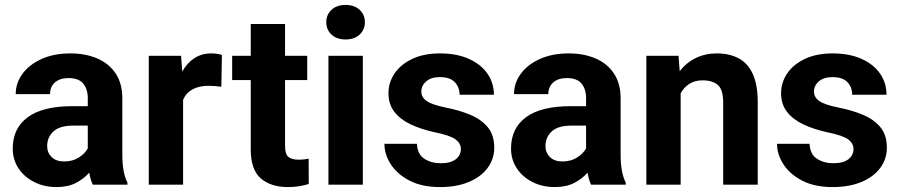

<svg xmlns="http://www.w3.org/2000/svg" viewBox="-20 -757 3692 787"><path d="M360.4 0Q351.1 -19 345.7 -49.3Q324.7 -24.9 292 -7.6Q259.3 9.8 211.4 9.8Q161.1 9.8 120.4 -10.7Q79.6 -31.2 55.9 -66.9Q32.2 -102.5 32.2 -148.4Q32.2 -231.4 93.8 -276.6Q155.3 -321.8 276.9 -321.8H339.8V-354.5Q339.8 -392.1 321 -414.6Q302.2 -437 261.2 -437Q225.6 -437 205.3 -419.2Q185.1 -401.4 185.1 -371.1H44.4Q44.4 -416.5 72 -454.3Q99.6 -492.2 150.1 -515.1Q200.7 -538.1 269 -538.1Q330.1 -538.1 378.2 -517.6Q426.3 -497.1 453.9 -456.1Q481.4 -415 481.4 -353.5V-127.4Q481.4 -84 486.8 -56.2Q492.2 -28.3 502.4 -8.3V0ZM242.2 -95.2Q278.3 -95.2 303.7 -111.8Q329.1 -128.4 339.8 -148.9V-242.2H280.8Q224.6 -242.2 199 -218.3Q173.3 -194.3 173.3 -158.2Q173.3 -130.9 191.9 -113Q210.4 -95.2 242.2 -95.2Z M889.6 -531.7 887.2 -401.4Q877 -402.8 862.5 -404.1Q848.1 -405.3 836.4 -405.3Q755.9 -405.3 730.5 -348.1V0H589.8V-528.3H722.2L727.1 -463.9Q746.6 -498.5 776.4 -518.3Q806.2 -538.1 845.7 -538.1Q856.9 -538.1 869.4 -536.4Q881.8 -534.7 889.6 -531.7Z M1239.3 -528.3V-428.7H1148.4V-159.2Q1148.4 -125 1162.1 -113.8Q1175.8 -102.5 1203.6 -102.5Q1216.8 -102.5 1227.1 -103.8Q1237.3 -105 1245.1 -106.4L1245.6 -2.9Q1227.5 2.9 1206.5 6.3Q1185.5 9.8 1160.2 9.8Q1090.3 9.8 1049.1 -25.6Q1007.8 -61 1007.8 -145V-428.7H931.6V-528.3H1007.8V-658.7H1148.4V-528.3Z M1317.4 -666Q1317.4 -696.8 1338.9 -716.8Q1360.4 -736.8 1396.5 -736.8Q1432.6 -736.8 1454.1 -716.8Q1475.6 -696.8 1475.6 -666Q1475.6 -635.3 1454.1 -615.2Q1432.6 -595.2 1396.5 -595.2Q1360.4 -595.2 1338.9 -615.2Q1317.4 -635.3 1317.4 -666ZM1467.3 -528.3V0H1326.2V-528.3Z M1869.1 -146Q1869.1 -168.9 1847.9 -185.3Q1826.7 -201.7 1759.8 -215.3Q1706.1 -227.1 1663.6 -247.1Q1621.1 -267.1 1596.7 -298.3Q1572.3 -329.6 1572.3 -375Q1572.3 -418.9 1597.4 -456.1Q1622.6 -493.2 1669.9 -515.6Q1717.3 -538.1 1783.2 -538.1Q1851.6 -538.1 1901.1 -516.1Q1950.7 -494.1 1977.5 -455.8Q2004.4 -417.5 2004.4 -368.7H1863.8Q1863.8 -399.4 1844.2 -420.2Q1824.7 -440.9 1782.7 -440.9Q1747.1 -440.9 1727.1 -423.6Q1707 -406.2 1707 -381.8Q1707 -357.9 1729 -342.8Q1751 -327.6 1806.2 -316.4Q1863.3 -305.2 1908.4 -286.1Q1953.6 -267.1 1979.7 -235.1Q2005.9 -203.1 2005.9 -151.4Q2005.9 -105 1978.5 -68.4Q1951.2 -31.7 1901.4 -11Q1851.6 9.8 1783.7 9.8Q1709.5 9.8 1658.7 -16.6Q1607.9 -43 1581.8 -83.7Q1555.7 -124.5 1555.7 -167.5H1689Q1690.9 -124.5 1719.5 -106.2Q1748 -87.9 1786.6 -87.9Q1827.1 -87.9 1848.1 -104.2Q1869.1 -120.6 1869.1 -146Z M2402.8 0Q2393.6 -19 2388.2 -49.3Q2367.2 -24.9 2334.5 -7.6Q2301.8 9.8 2253.9 9.8Q2203.6 9.8 2162.8 -10.7Q2122.1 -31.2 2098.4 -66.9Q2074.7 -102.5 2074.7 -148.4Q2074.7 -231.4 2136.2 -276.6Q2197.8 -321.8 2319.3 -321.8H2382.3V-354.5Q2382.3 -392.1 2363.5 -414.6Q2344.7 -437 2303.7 -437Q2268.1 -437 2247.8 -419.2Q2227.5 -401.4 2227.5 -371.1H2086.9Q2086.9 -416.5 2114.5 -454.3Q2142.1 -492.2 2192.6 -515.1Q2243.2 -538.1 2311.5 -538.1Q2372.6 -538.1 2420.7 -517.6Q2468.8 -497.1 2496.3 -456.1Q2523.9 -415 2523.9 -353.5V-127.4Q2523.9 -84 2529.3 -56.2Q2534.7 -28.3 2544.9 -8.3V0ZM2284.7 -95.2Q2320.8 -95.2 2346.2 -111.8Q2371.6 -128.4 2382.3 -148.9V-242.2H2323.2Q2267.1 -242.2 2241.5 -218.3Q2215.8 -194.3 2215.8 -158.2Q2215.8 -130.9 2234.4 -113Q2252.9 -95.2 2284.7 -95.2Z M2859.9 -427.7Q2828.1 -427.7 2805.7 -413.3Q2783.2 -398.9 2770 -374.5V0H2629.4V-528.3H2761.2L2766.1 -465.3Q2793.5 -500.5 2832.3 -519.3Q2871.1 -538.1 2918.9 -538.1Q2968.8 -538.1 3006.3 -518.8Q3043.9 -499.5 3064.9 -455.3Q3085.9 -411.1 3085.9 -336.9V0H2944.3V-337.4Q2944.3 -389.6 2922.4 -408.7Q2900.4 -427.7 2859.9 -427.7Z M3478.5 -146Q3478.5 -168.9 3457.3 -185.3Q3436 -201.7 3369.1 -215.3Q3315.4 -227.1 3272.9 -247.1Q3230.5 -267.1 3206.1 -298.3Q3181.6 -329.6 3181.6 -375Q3181.6 -418.9 3206.8 -456.1Q3231.9 -493.2 3279.3 -515.6Q3326.7 -538.1 3392.6 -538.1Q3460.9 -538.1 3510.5 -516.1Q3560.1 -494.1 3586.9 -455.8Q3613.8 -417.5 3613.8 -368.7H3473.1Q3473.1 -399.4 3453.6 -420.2Q3434.1 -440.9 3392.1 -440.9Q3356.4 -440.9 3336.4 -423.6Q3316.4 -406.2 3316.4 -381.8Q3316.4 -357.9 3338.4 -342.8Q3360.4 -327.6 3415.5 -316.4Q3472.7 -305.2 3517.8 -286.1Q3563 -267.1 3589.1 -235.1Q3615.2 -203.1 3615.2 -151.4Q3615.2 -105 3587.9 -68.4Q3560.5 -31.7 3510.7 -11Q3460.9 9.8 3393.1 9.8Q3318.8 9.8 3268.1 -16.6Q3217.3 -43 3191.2 -83.7Q3165 -124.5 3165 -167.5H3298.3Q3300.3 -124.5 3328.9 -106.2Q3357.4 -87.9 3396 -87.9Q3436.5 -87.9 3457.5 -104.2Q3478.5 -120.6 3478.5 -146Z"/></svg>

Font: Vazirmatn RD FD
Style: Bold
Weight: 700
Designer: Saber Rastikerdar
Foundry: Saber Rastikerdar
Version: Version 33.003